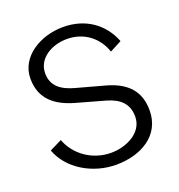

<svg xmlns="http://www.w3.org/2000/svg" viewBox="-136 -865 927 992"><g transform="rotate(-20 327.0 -369.5)"><path d="M336 12C471 12 593 -55 593 -194C593 -300 534 -360 429 -390L272 -433C197 -453 151 -488 151 -557C151 -640 234 -686 316 -686C412 -686 482 -628 509 -547L574 -581C534 -684 443 -751 319 -751C196 -751 70 -679 70 -557C70 -445 142 -390 244 -361L401 -317C471 -297 512 -259 512 -189C512 -101 417 -55 332 -55C229 -55 142 -118 109 -206L42 -173C83 -61 207 12 336 12Z"/></g></svg>

Font: Cheyenne Sans Light
Style: Regular
Weight: 300
Designer: The Public Sans project authors (U.S. Web Design System), Libre Franklin designed by Pablo Impallari and Rodrigo Fuenzal
Foundry: The Cheyenne Sans Project Authors
Version: Version 2.007